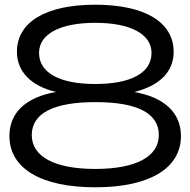

<svg xmlns="http://www.w3.org/2000/svg" viewBox="-20 -783 809 816"><path d="M385 -763C174 -763 52 -689 52 -563C52 -478 112 -418 218 -392C91 -370 20 -305 20 -205C20 -68 153 13 385 13C616 13 749 -68 749 -205C749 -304 678 -370 550 -392C657 -418 718 -477 718 -563C718 -689 595 -763 385 -763ZM385 -65C213 -65 115 -117 115 -209C115 -302 209 -349 385 -349C560 -349 655 -304 655 -209C655 -117 557 -65 385 -65ZM385 -426C238 -426 146 -471 146 -558C146 -638 234 -686 385 -686C535 -686 624 -638 624 -558C624 -471 532 -426 385 -426Z"/></svg>

Font: Bounded Light
Style: Regular
Weight: 300
Designer: Vlad Churkin
Version: Version 3.0